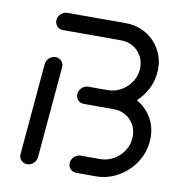

<svg xmlns="http://www.w3.org/2000/svg" viewBox="-65 -578 592 638"><g transform="rotate(10 231.5 -259.5)"><path d="M67.4 0Q55.2 0 47.2 -8.7Q39.3 -17.4 40.4 -29.6L67.4 -337.4Q68.5 -349.6 78 -358.3Q87.4 -367 99.3 -367Q111.5 -367 119.4 -358.3Q127.4 -349.6 126.3 -337.4L99.3 -29.6Q98.1 -17.4 88.9 -8.7Q79.6 0 67.4 0ZM261.5 -288.9H324.4Q361.5 -288.9 391.7 -271.5Q421.9 -254.1 439.3 -224.1Q456.7 -194.1 456.7 -157.8Q456.7 -153.3 455.9 -144.4Q452.6 -105.2 430.4 -72Q408.1 -38.9 373.3 -19.4Q338.5 0 299.3 0H233.3Q221.9 0 214.1 -7.8Q206.3 -15.6 206.3 -27Q206.3 -39.6 215.9 -49.3Q225.6 -58.9 238.1 -58.9H304.1Q328.5 -58.9 350.2 -71.7Q371.9 -84.4 384.6 -105.9Q397.4 -127.4 397.4 -152.6Q397.4 -174.1 387.2 -191.9Q377 -209.6 359.3 -219.8Q341.5 -230 319.3 -230H256.7ZM191.5 -256.7Q191.5 -269.6 200.9 -279.3Q210.4 -288.9 223.3 -288.9H288.9Q313.3 -288.9 334.8 -301.5Q356.3 -314.1 369.3 -335.4Q382.2 -356.7 382.2 -381.5Q382.2 -403.3 372 -421.1Q361.9 -438.9 343.9 -449.3Q325.9 -459.6 304.1 -459.6H107.4Q95.2 -459.6 87.4 -468.3Q79.6 -477 80.4 -489.3Q81.9 -501.5 91.1 -510Q100.4 -518.5 112.6 -518.5H308.9Q345.9 -518.5 376.3 -501.1Q406.7 -483.7 424.1 -453.5Q441.5 -423.3 441.5 -387Q441.5 -383 440.7 -374.1Q437.4 -334.8 415 -301.9Q392.6 -268.9 357.8 -249.4Q323 -230 283.7 -230H218.5Q207 -230 199.3 -237.6Q191.5 -245.2 191.5 -256.7Z"/></g></svg>

Font: 26F Galaxy Sans Medium
Style: Italic
Weight: 500
Italic angle: -5°
Designer: C₂₉H₂₅N₃O₅
Version: Version 1.200